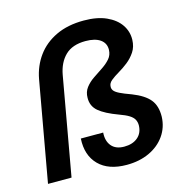

<svg xmlns="http://www.w3.org/2000/svg" viewBox="-109 -834 915 946"><g transform="rotate(-15 349.0 -361.0)"><path d="M423 10Q330 10 281 -39.5Q232 -89 237 -174H351Q348 -131 369.5 -105.5Q391 -80 434 -80Q477 -80 503 -102Q529 -124 530 -163Q530 -180 523 -193Q516 -206 498.5 -217Q481 -228 450 -239Q382 -264 351 -290.5Q320 -317 321 -359Q321 -389 337.5 -410.5Q354 -432 378.5 -448.5Q403 -465 427 -481Q451 -497 467 -515.5Q483 -534 484 -560Q485 -594 458.5 -613Q432 -632 383 -632Q316 -632 279.5 -596.5Q243 -561 232 -500L143 0H23L114 -510Q126 -575 162.5 -625Q199 -675 259 -703.5Q319 -732 401 -732Q469 -732 515.5 -711Q562 -690 585.5 -655.5Q609 -621 608 -579Q607 -543 590 -517.5Q573 -492 549.5 -473.5Q526 -455 502 -441Q478 -427 461.5 -413.5Q445 -400 445 -383Q444 -372 451 -362.5Q458 -353 478 -343Q498 -333 537 -319Q598 -295 624.5 -262.5Q651 -230 650 -175Q648 -121 618.5 -79Q589 -37 538.5 -13.5Q488 10 423 10Z"/></g></svg>

Font: DM Sans 18pt SemiBold
Style: Italic
Weight: 600
Italic angle: -10°
Designer: Colophon Foundry, Jonny Pinhorn
Foundry: Colophon Foundry
Version: Version 4.004;gftools[0.9.30]